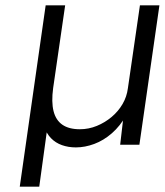

<svg xmlns="http://www.w3.org/2000/svg" viewBox="-20 -542 617 719"><path d="M54 157 151 -522H224L179 -212Q172 -160 180.5 -126Q189 -92 213.5 -75Q238 -58 279 -58Q312 -58 342.5 -70.5Q373 -83 398 -104Q423 -125 439 -152.5Q455 -180 459 -212L504 -522H577L502 0H430L444 -120L454 -112Q430 -70 399 -43Q368 -16 333 -3Q298 10 264 10Q236 10 212 1.5Q188 -7 171 -24.5Q154 -42 145 -69L159 -76L127 157Z"/></svg>

Font: Lexend Light
Style: Italic
Weight: 300
Italic angle: -8.13011°
Designer: Bonnie Shaver-Troup, Thomas Jockin
Foundry: Lexend
Version: Version 1.007